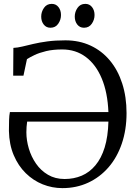

<svg xmlns="http://www.w3.org/2000/svg" viewBox="-20 -959 708 990"><path d="M301.5 11Q249 11 200.2 -8.5Q151.5 -28 112.8 -66Q74 -104 50.8 -158.8Q27.5 -213.5 26 -284Q26 -315 26.8 -339.5Q27.5 -364 31 -381H539Q535 -481.5 504.8 -554Q474.5 -626.5 422.5 -665.2Q370.5 -704 301 -704Q253.5 -704 218 -695.5Q182.5 -687 158 -675.2Q133.5 -663.5 119 -654L101 -569H48L49 -712Q70 -713 95 -719Q120 -725 151.8 -732.5Q183.5 -740 224.2 -745.5Q265 -751 317 -751Q388.5 -751 446.8 -724Q505 -697 546.5 -647.2Q588 -597.5 610.2 -528.5Q632.5 -459.5 632.5 -376Q632.5 -290 608.2 -218.8Q584 -147.5 539.5 -96.2Q495 -45 434.5 -17Q374 11 301.5 11ZM313 -36Q361 -36 401.5 -53.2Q442 -70.5 472.2 -106.8Q502.5 -143 519.8 -199Q537 -255 539 -332H120Q118 -318.5 117 -305Q116 -291.5 116 -277Q116 -236 128.5 -193.5Q141 -151 165.8 -115.2Q190.5 -79.5 227.5 -57.8Q264.5 -36 313 -36ZM239.5 -816Q218.5 -816 205.5 -832.5Q192.5 -849 192.5 -873.5Q192.5 -898 206.8 -918.5Q221 -939 246.5 -939H247.5Q268.5 -939 281.5 -922.5Q294.5 -906 294.5 -881.5Q294.5 -857 280.2 -836.5Q266 -816 240.5 -816ZM412.5 -816Q391.5 -816 378.5 -832.5Q365.5 -849 365.5 -873.5Q365.5 -898 379.8 -918.5Q394 -939 419.5 -939H420.5Q441.5 -939 454.5 -922.5Q467.5 -906 467.5 -881.5Q467.5 -857 453.2 -836.5Q439 -816 413.5 -816Z"/></svg>

Font: Merriweather Light
Style: Regular
Weight: 300
Designer: Eben Sorkin
Foundry: Eben Sorkin
Version: Version 2.100